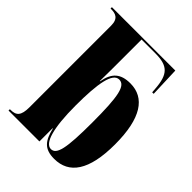

<svg xmlns="http://www.w3.org/2000/svg" viewBox="-218 -874 998 998"><g transform="rotate(45 281.0 -375.0)"><path d="M358 10C467 10 529 -75 529 -267C529 -460 467 -548 361 -548C290 -548 255 -517 242 -444H240C241 -505 241 -549 241 -588V-750H342C434 -750 465 -719 472 -620L474 -595H485L479 -760H13V-750H15C48 -750 78 -743 78 -689V-89C78 -27 59 -10 18 -10H13V0H240V-97H242C259 -26 284 10 358 10ZM310 -14C267 -14 241 -99 241 -265C241 -429 258 -521 306 -521C351 -521 365 -459 365 -264C365 -72 351 -14 310 -14Z"/></g></svg>

Font: Noto Serif Display ExtraCondensed Black
Style: Regular
Weight: 900
Width: 2
Designer: Monotype Design Team
Foundry: Monotype Imaging Inc.
Version: Version 2.009